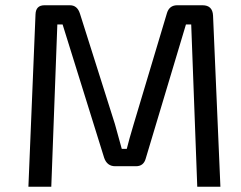

<svg xmlns="http://www.w3.org/2000/svg" viewBox="-20 -710 916 730"><path d="M750 -690Q788 -690 790 -651L818 0H730L707 -617H687L534 -107Q526 -78 497 -78H418Q387 -78 376 -110L218 -617H198L175 0H88L115 -655Q116 -690 149 -690H246Q274 -690 284 -658L417 -238Q421 -223 443 -144H462Q470 -177 488 -237L615 -661Q624 -689 652 -690Z"/></svg>

Font: Taylor Sans
Style: Regular
Weight: 400
Italic angle: -8°
Designer: Natanael Gama
Version: Version 1.001 September 8, 2015